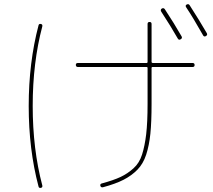

<svg xmlns="http://www.w3.org/2000/svg" viewBox="-20 -867 1040 937"><path d="M847.7 -678.7Q814.5 -737.3 766.6 -810.5Q761.7 -819.3 769.5 -825.2Q778.3 -830.1 784.2 -822.3Q831.1 -751 866.2 -689.5Q871.1 -680.7 861.8 -675.3Q852.5 -669.9 847.7 -678.7ZM905.3 -841.8Q953.1 -767.6 989.3 -705.1Q994.1 -696.3 984.9 -690.9Q975.6 -685.5 970.7 -695.3Q920.9 -783.2 888.7 -831.1Q882.8 -839.8 890.6 -844.7Q900.4 -849.6 905.3 -841.8ZM179.7 49.8Q169.9 51.8 168 43Q120.1 -137.7 120.1 -349.6Q120.1 -561.5 168 -743.2Q169.9 -752 179.7 -750Q188.5 -748 186.5 -738.3Q139.6 -561.5 139.6 -350.1Q139.6 -138.7 186.5 38.1Q188.5 47.9 179.7 49.8ZM360.4 -540Q350.6 -540 350.1 -549.8Q349.6 -559.6 360.4 -559.6H695.3Q700.2 -559.6 700.2 -565.4V-750Q700.2 -759.8 710 -759.8Q719.7 -759.8 719.7 -750V-565.4Q719.7 -560.5 724.6 -559.6H919.9Q929.7 -559.6 929.7 -549.8Q929.7 -540 919.9 -540H724.6Q719.7 -540 719.7 -535.2V-360.4Q719.7 -272.5 713.9 -214.8Q708 -157.2 693.4 -112.3Q678.7 -67.4 650.4 -38.6Q622.1 -9.8 583 10.3Q543.9 30.3 482.4 46.9Q472.7 48.8 469.7 40Q467.8 30.3 476.6 28.3Q534.2 12.7 568.4 -3.4Q602.5 -19.5 631.3 -45.4Q660.2 -71.3 673.3 -112.8Q686.5 -154.3 693.4 -211.9Q700.2 -269.5 700.2 -360.4V-535.2Q700.2 -540 695.3 -540Z"/></svg>

Font: Rounded Mgen+ 1mn thin
Style: Regular
Weight: 100
Designer: [Source Han Sans]
Ryoko NISHIZUKA  (kana & ideographs); Paul D. Hunt (Latin, Greek & Cyrillic); Wenlong ZHANG  (bopomofo
Version: Version 1.059.20150602